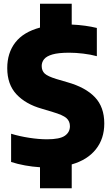

<svg xmlns="http://www.w3.org/2000/svg" viewBox="-20 -880 593 1020"><path d="M192.5 120V8.5Q153 6 113 -1.2Q73 -8.5 39 -19.5V-169.5Q83 -156 134.8 -148Q186.5 -140 230 -140Q297.5 -140 324.5 -158.8Q351.5 -177.5 351.5 -209.5Q351.5 -236 333 -252.5Q314.5 -269 260 -285L202 -302.5Q116.5 -326.5 67.5 -379Q18.5 -431.5 18.5 -518Q18.5 -599 61.5 -654.5Q104.5 -710 192.5 -733.5V-860H361V-749.5Q398 -748 432.2 -743.2Q466.5 -738.5 494.5 -731.5V-581.5Q462 -590.5 422.2 -595.2Q382.5 -600 348 -600Q290.5 -600 258.8 -590.8Q227 -581.5 214.2 -565.5Q201.5 -549.5 201.5 -529.5Q201.5 -504.5 217.2 -489.5Q233 -474.5 280.5 -460L338.5 -443Q434 -416 484 -363.8Q534 -311.5 534 -224Q534 -143 489.2 -86.8Q444.5 -30.5 361 -6.5V120Z"/></svg>

Font: Encode Sans SmCnd XBd
Style: Regular
Weight: 800
Width: 4
Designer: Multiple Designers
Foundry: Impallari Type
Version: Version 3.002; ttfautohint (v1.8.3) -l 8 -r 50 -G 200 -x 14 